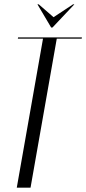

<svg xmlns="http://www.w3.org/2000/svg" viewBox="-20 -873 401 893"><path d="M154 -853 218 -745H224L326 -853H320L229 -793L160 -853ZM361 -699H64L63 -693H180L58 0H122L244 -693H360Z"/></svg>

Font: Moniqa Ita Display
Style: Italic
Weight: 400
Italic angle: -10°
Designer: Rajesh Rajput
Foundry: Rajesh Rajput
Version: Version 1.000